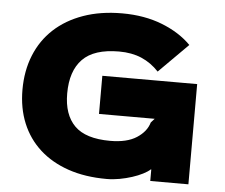

<svg xmlns="http://www.w3.org/2000/svg" viewBox="-56 -884 1123 958"><g transform="rotate(5 505.5 -405.0)"><path d="M921 1H730V-57H728Q715 -45 691.5 -33Q668 -21 638.5 -11.5Q609 -2 576.5 4Q544 10 512 10Q404 10 319.5 -19Q235 -48 176 -101.5Q117 -155 86 -230Q55 -305 55 -398Q55 -492 86.5 -570Q118 -648 178 -703.5Q238 -759 324 -789.5Q410 -820 518 -820Q630 -820 719 -785Q808 -750 865 -692L719 -546Q681 -587 632 -608Q583 -629 519 -629Q394 -629 336.5 -570Q279 -511 279 -398Q279 -292 334.5 -236.5Q390 -181 513 -181Q597 -181 645.5 -212.5Q694 -244 707 -290L725 -310H446V-501H921Z"/></g></svg>

Font: TypoPRO Sinkin Sans
Style: 900 X Black
Weight: 950
Designer: Keith Bates
Foundry: K-Type
Version: Sinkin Sans (version 1.0)  by Keith Bates   •   © 2014   www